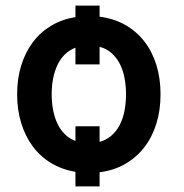

<svg xmlns="http://www.w3.org/2000/svg" viewBox="-20 -610 659 689"><path d="M337.4 -550.1Q388.1 -543.7 428.6 -521Q469.1 -498.2 497.5 -462Q525.9 -425.8 541 -377.5Q556.1 -329.2 556.1 -271.7Q556.1 -214.1 541 -165.8Q525.9 -117.5 497.5 -81Q469.1 -44.4 428.6 -21.3Q388.1 1.8 337.4 8.2V58.9H250.7V6.7Q202.4 -1.4 163.5 -24.9Q124.6 -48.3 97.7 -84.5Q70.7 -120.7 56.1 -168.3Q41.5 -215.9 41.5 -271.7Q41.5 -327.8 56.1 -375Q70.7 -422.2 97.7 -458.3Q124.6 -494.3 163.5 -517.6Q202.4 -540.8 250.7 -548.7V-589.8H337.4ZM337.4 -100.9Q362.2 -108 380.1 -123.6Q398.1 -139.2 409.6 -161.6Q421.2 -183.9 426.7 -212Q432.2 -240.1 432.2 -271.7Q432.2 -303.3 426.7 -331.1Q421.2 -359 409.6 -381.4Q398.1 -403.8 380.1 -419.6Q362.2 -435.4 337.4 -442.1V-378.9H250.7V-438.9Q228.7 -430.4 212.5 -414.4Q196.4 -398.4 186.1 -376.6Q175.8 -354.8 170.6 -328.1Q165.5 -301.5 165.5 -271.7Q165.5 -241.8 170.6 -215Q175.8 -188.2 186.1 -166.4Q196.4 -144.5 212.5 -128.6Q228.7 -112.6 250.7 -104V-157H337.4Z"/></svg>

Font: Interop SemBd
Style: Regular
Weight: 600
Designer: Rasmus Andersson, Google, Jang Haemin
Foundry: jhaemin
Version: Version 1.008